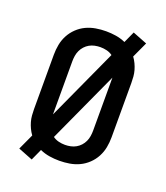

<svg xmlns="http://www.w3.org/2000/svg" viewBox="-151 -891 903 1047"><g transform="rotate(20 300.0 -367.5)"><path d="M157 53 73 20 115 -71Q104 -86 96 -103Q88 -120 83 -137.5Q78 -155 76.5 -173.5Q75 -192 75 -210V-525Q75 -555 80.5 -584Q86 -613 100 -639.5Q114 -666 136 -687Q158 -708 184.5 -720.5Q211 -733 240.5 -738Q270 -743 300 -743Q329 -743 357.5 -738.5Q386 -734 413 -722L443 -788L527 -755L485 -664Q496 -649 504 -632Q512 -615 517 -597.5Q522 -580 523.5 -561.5Q525 -543 525 -525V-210Q525 -180 519.5 -151Q514 -122 500 -95.5Q486 -69 464 -48Q442 -27 415.5 -14.5Q389 -2 359.5 3Q330 8 300 8Q271 8 242.5 3.5Q214 -1 187 -13ZM182 -218 371 -631Q356 -642 337.5 -646.5Q319 -651 300 -651Q284 -651 267.5 -647.5Q251 -644 237 -636Q223 -628 212 -616Q201 -604 194 -589Q187 -574 184.5 -557.5Q182 -541 182 -525ZM300 -84Q316 -84 332.5 -87.5Q349 -91 363 -99Q377 -107 388 -119Q399 -131 406 -146Q413 -161 415.5 -177.5Q418 -194 418 -210V-517L229 -104Q244 -93 262.5 -88.5Q281 -84 300 -84Z"/></g></svg>

Font: Iosevka SS04 Semibold Extended
Style: Regular
Weight: 600
Width: 7
Monospace: yes
Designer: Belleve Invis
Foundry: Belleve Invis
Version: Version 19.0.0; ttfautohint (v1.8.4)